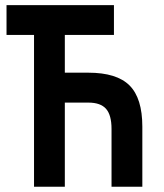

<svg xmlns="http://www.w3.org/2000/svg" viewBox="-20 -713 626 733"><path d="M405.8 0V-220.7Q405.8 -273.9 384.8 -297.6Q363.8 -321.3 317.4 -321.3H227.5V0H109.9V-579.6H4.9V-693.4H415V-579.6H227.5V-435.5H317.4Q425.8 -435.5 474.6 -386.7Q523.4 -337.9 523.4 -229.5V0Z"/></svg>

Font: CaskaydiaCove NFP SemiBold
Style: Regular
Weight: 600
Designer: Aaron Bell
Foundry: Saja Typeworks
Version: Version 2111.001; VTT 6.35;Nerd Fonts 3.1.1